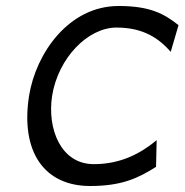

<svg xmlns="http://www.w3.org/2000/svg" viewBox="-20 -610 616 641"><path d="M369 -518C461 -518 512 -480 550 -437L576 -526C528 -564 481 -590 376 -590C210 -590 100 -433 77 -290C48 -104 127 11 281 11C386 11 441 -15 501 -53L503 -142C451 -99 385 -62 293 -62C183 -62 137 -180 154 -290C174 -416 273 -518 369 -518Z"/></svg>

Font: Charger Sport
Style: Obl
Weight: 400
Designer: Jasper
Foundry: Cannot Into Space Fonts
Version: Version 1.1